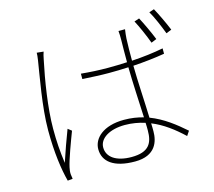

<svg xmlns="http://www.w3.org/2000/svg" viewBox="-114 -938 1228 1103"><g transform="rotate(-15 500.0 -386.5)"><path d="M859 -629C843 -670 812 -736 794 -769L764 -759C783 -724 812 -658 827 -616ZM175 -731C175 -720 174 -707 171 -688C158 -602 123 -423 123 -283C123 -150 138 -47 157 25L187 22C186 15 184 3 183 -6C182 -19 184 -34 187 -47C196 -90 234 -191 255 -246L233 -263C215 -217 185 -133 167 -78C157 -154 153 -208 153 -284C153 -406 179 -567 204 -684C207 -702 211 -715 215 -727ZM676 -134C676 -61 652 -11 547 -11C458 -11 403 -47 403 -106C403 -160 465 -199 556 -199C598 -199 638 -192 675 -180C676 -162 676 -146 676 -134ZM880 -568C824 -557 759 -549 692 -545C692 -588 692 -640 694 -676C695 -694 697 -710 700 -730H661C663 -715 663 -694 663 -675C662 -639 662 -596 662 -544C625 -542 587 -541 549 -541C493 -541 443 -544 389 -549V-517C445 -514 492 -511 546 -511C585 -511 623 -512 662 -514C663 -427 670 -302 674 -213C639 -223 601 -229 559 -229C435 -229 373 -168 373 -104C373 -30 433 19 560 19C684 19 706 -63 706 -121C706 -136 706 -152 705 -169C772 -142 831 -97 886 -45L904 -72C847 -122 783 -173 704 -203C701 -302 693 -423 692 -515C756 -519 820 -526 880 -536ZM860 -788C881 -753 907 -691 924 -646L956 -659C939 -701 909 -764 890 -798Z"/></g></svg>

Font: Noto Sans Japanese Thin
Style: Regular
Weight: 100
Designer: Ryoko NISHIZUKA (kana & ideographs); Paul D. Hunt (Latin, Greek & Cyrillic); Wenlong ZHANG (bopomofo); Sandoll Communica
Foundry: Adobe Systems Incorporated
Version: Version 1.000;PS 1;hotconv 1.0.78;makeotf.lib2.5.61930